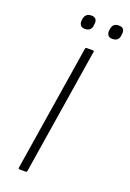

<svg xmlns="http://www.w3.org/2000/svg" viewBox="-155 -863 620 918"><g transform="rotate(20 155.5 -404.5)"><path d="M72 0Q65 0 66 -7L168 -648Q169 -655 175 -655H206Q214 -655 212 -648L110 -7Q109 0 103 0ZM275 -738Q259 -738 252.5 -747Q246 -756 247 -769L248 -777Q250 -793 258.5 -801Q267 -809 283 -809Q300 -809 306.5 -800Q313 -791 311 -777L310 -769Q309 -754 300 -746Q291 -738 275 -738ZM135 -738Q119 -738 112.5 -747Q106 -756 107 -769L108 -777Q110 -793 119 -801Q128 -809 143 -809Q160 -809 166.5 -800Q173 -791 171 -777L170 -769Q169 -754 160 -746Q151 -738 135 -738Z"/></g></svg>

Font: Sofia Sans ExtraLight
Style: Italic
Weight: 250
Italic angle: -9°
Version: Version 4.100-B